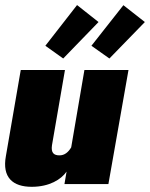

<svg xmlns="http://www.w3.org/2000/svg" viewBox="-48 -720 587 751"><path d="M76.2 10.7C145 10.7 191.4 -18.1 212.4 -48.8L204.1 0H376L454.6 -446.3H282.2L230.5 -143.6C219.2 -124.5 204.6 -112.3 184.6 -112.3C162.6 -112.3 150.9 -122.1 155.3 -151.9L206.1 -446.3H33.2L-24.9 -109.9C-40.5 -25.4 2.4 10.7 76.2 10.7ZM379.9 -491.2 518.6 -633.8 434.6 -699.7 309.6 -541ZM199.2 -491.2 337.4 -633.8 253.4 -700.2 129.4 -541Z"/></svg>

Font: Roboto Flex Super Cond Black
Style: Italic
Weight: 900
Width: 3
Italic angle: -10°
Designer: Berlow after Robertson
Foundry: Google
Version: Version 3.200;Glyphs 3.3 (3311)